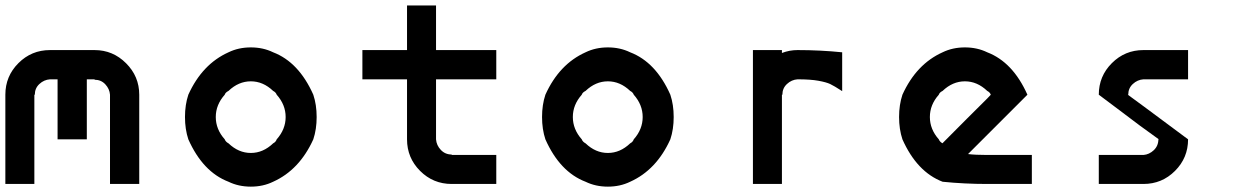

<svg xmlns="http://www.w3.org/2000/svg" viewBox="-20 -687 4707 717"><path d="M390.8 0V-333.3Q389.2 -355 373.3 -372.1Q357.5 -389.2 333.3 -389.2V-390.8H304.2V-166.7H195V-390.8H166.7Q144.2 -389.2 127.1 -373.3Q110 -357.5 110 -333.3H108.3V0H0V-333.3Q0 -402.5 48.8 -451.2Q97.5 -500 166.7 -500H333.3Q401.7 -500 450.8 -450.8Q500 -401.7 500 -333.3V0Z M1000 -8.3Q962.5 10 916.7 10Q870.8 10 833.3 -8.3Q737.5 -45 683.3 -166.7Q670.8 -204.2 670.8 -250Q670.8 -295.8 683.3 -333.3Q735 -447.5 833.3 -491.7Q870.8 -510 916.7 -510Q962.5 -510 1000 -491.7Q1095.8 -455 1150 -333.3Q1162.5 -295.8 1162.5 -250Q1162.5 -204.2 1150 -166.7Q1098.3 -52.5 1000 -8.3ZM1000 -151.7Q1010 -156.7 1013.3 -166.7Q1046.7 -204.2 1046.7 -250Q1046.7 -295.8 1013.3 -333.3Q1010 -342.5 1000 -347.5Q962.5 -383.3 916.7 -383.3Q870.8 -383.3 833.3 -347.5Q821.7 -341.7 819.2 -333.3Q785.8 -295.8 785.8 -250Q785.8 -204.2 819.2 -166.7Q822.5 -157.5 833.3 -151.7Q870.8 -115.8 916.7 -115.8Q962.5 -115.8 1000 -151.7Z M1666.7 0Q1597.5 0 1548.8 -48.8Q1500 -97.5 1500 -166.7V-390.8H1333.3V-500H1500V-666.7H1608.3V-500H1833.3V-390.8H1608.3V-166.7Q1610 -144.2 1626.3 -127.1Q1642.5 -110 1666.7 -110V-108.3H1833.3V0Z M2333.3 -8.3Q2295.8 10 2250 10Q2204.2 10 2166.7 -8.3Q2070.8 -45 2016.7 -166.7Q2004.2 -204.2 2004.2 -250Q2004.2 -295.8 2016.7 -333.3Q2068.3 -447.5 2166.7 -491.7Q2204.2 -510 2250 -510Q2295.8 -510 2333.3 -491.7Q2429.2 -455 2483.3 -333.3Q2495.8 -295.8 2495.8 -250Q2495.8 -204.2 2483.3 -166.7Q2431.7 -52.5 2333.3 -8.3ZM2333.3 -151.7Q2343.3 -156.7 2346.7 -166.7Q2380 -204.2 2380 -250Q2380 -295.8 2346.7 -333.3Q2343.3 -342.5 2333.3 -347.5Q2295.8 -383.3 2250 -383.3Q2204.2 -383.3 2166.7 -347.5Q2155 -341.7 2152.5 -333.3Q2119.2 -295.8 2119.2 -250Q2119.2 -204.2 2152.5 -166.7Q2155.8 -157.5 2166.7 -151.7Q2204.2 -115.8 2250 -115.8Q2295.8 -115.8 2333.3 -151.7Z M2958.3 -500Q3043.3 -500 3125 -491.7V-346.7Q3094.2 -366.7 3080 -373.3Q3065.8 -380 3036.2 -385.4Q3006.7 -390.8 2958.3 -390.8Q2935.8 -389.2 2918.8 -373.3Q2901.7 -357.5 2901.7 -333.3H2900V0H2791.7V-500H2900V-489.2Q2928.3 -500 2958.3 -500Z M3666.7 0Q3581.7 0 3500 -8.3Q3404.2 -45 3350 -166.7Q3337.5 -204.2 3337.5 -250Q3337.5 -295.8 3350 -333.3Q3401.7 -447.5 3500 -491.7Q3537.5 -510 3583.3 -510Q3629.2 -510 3666.7 -491.7Q3762.5 -455 3816.7 -333.3L3595 -111.7Q3621.7 -108.3 3666.7 -108.3H3833.3V0ZM3500 -152.5Q3531.7 -185 3591.7 -244.6Q3651.7 -304.2 3666.7 -319.2L3680 -333.3Q3676.7 -342.5 3666.7 -347.5Q3629.2 -383.3 3583.3 -383.3Q3537.5 -383.3 3500 -347.5Q3488.3 -341.7 3485.8 -333.3Q3452.5 -295.8 3452.5 -250Q3452.5 -204.2 3485.8 -166.7Q3489.2 -157.5 3500 -151.7Z M4250 -108.3Q4271.7 -110 4288.8 -126.2Q4305.8 -142.5 4305.8 -166.7H4307.5Q4273.3 -190.8 4236.2 -218.3Q4199.2 -245.8 4153.3 -280.8Q4107.5 -315.8 4083.3 -333.3Q4083.3 -402.5 4132.1 -451.2Q4180.8 -500 4250 -500H4416.7V-390.8H4250Q4227.5 -389.2 4210.4 -373.3Q4193.3 -357.5 4193.3 -333.3H4191.7Q4201.7 -326.7 4416.7 -166.7Q4416.7 -97.5 4367.9 -48.8Q4319.2 0 4250 0H4083.3V-108.3Z"/></svg>

Font: 0xA000-Mono
Style: Mono-Bold
Weight: 700
Version: Version 0.1